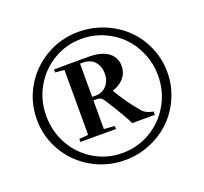

<svg xmlns="http://www.w3.org/2000/svg" viewBox="-122 -859 1050 989"><g transform="rotate(-20 403.5 -365.0)"><path d="M403.8 -13.2Q306.6 -13.2 224.4 -60.1Q142.1 -106.9 94.2 -188Q46.4 -269 46.4 -365.2Q46.4 -460.9 94 -541.7Q141.6 -622.6 223.4 -669.7Q305.2 -716.8 401.4 -716.8Q475.1 -716.8 542 -689.2Q608.9 -661.6 657 -614.7Q705.1 -567.9 733.4 -502.7Q761.7 -437.5 761.7 -365.2Q761.7 -293.5 733.6 -228.3Q705.6 -163.1 657.7 -116Q609.9 -68.8 543.5 -41Q477.1 -13.2 403.8 -13.2ZM710.9 -365.2Q710.9 -429.7 686.8 -487.5Q662.6 -545.4 621.6 -587.2Q580.6 -628.9 523.7 -653.3Q466.8 -677.7 403.8 -677.7Q320.3 -677.7 250 -636Q179.7 -594.2 138.9 -522.7Q98.1 -451.2 98.1 -366.2Q98.1 -280.3 138.4 -208.3Q178.7 -136.2 249 -94.2Q319.3 -52.2 403.3 -52.2Q487.3 -52.2 558.1 -94.2Q628.9 -136.2 669.9 -208.3Q710.9 -280.3 710.9 -365.2ZM217.8 -180.2V-196.8L267.6 -200.7V-557.1L217.8 -561V-577.6H267.6V-578.1H408.7Q477.1 -578.1 514.2 -550.8Q551.3 -523.4 551.3 -475.1Q551.3 -438.5 528.8 -411.6Q506.3 -384.8 464.8 -371.1Q506.8 -297.9 565.4 -228.5Q585.4 -205.1 626 -198.2V-180.2H502Q477.5 -231.4 408.7 -338.4Q396 -358.4 376 -358.4H354V-201.2L412.6 -196.8V-180.2ZM354 -560.1V-377.9Q358.9 -377.4 370.6 -377.4Q409.7 -377.4 433.1 -403.3Q456.5 -429.2 456.5 -469.7Q456.5 -509.3 433.3 -534.7Q410.2 -560.1 366.7 -560.1Z"/></g></svg>

Font: Elstob 18pt SemiBold
Style: Regular
Weight: 600
Designer: Peter S. Baker
Version: Version 1.015